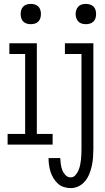

<svg xmlns="http://www.w3.org/2000/svg" viewBox="-20 -742 540 985"><path d="M138 -618Q127 -618 117 -621Q107 -624 99.5 -631.5Q92 -639 89 -649Q86 -659 86 -670Q86 -681 89 -691Q92 -701 99.5 -708.5Q107 -716 117 -719Q127 -722 138 -722Q149 -722 159 -719Q169 -716 176.5 -708.5Q184 -701 187 -691Q190 -681 190 -670Q190 -659 187 -649Q184 -639 176.5 -631.5Q169 -624 159 -621Q149 -618 138 -618ZM19 0V-55H109V-465H28V-520H169V-55H250V0ZM421 -618Q410 -618 399.5 -621Q389 -624 382 -631.5Q375 -639 371.5 -649Q368 -659 368 -670Q368 -681 371.5 -691Q375 -701 382 -708.5Q389 -716 399.5 -719Q410 -722 421 -722Q431 -722 441.5 -719Q452 -716 459.5 -708.5Q467 -701 470 -691Q473 -681 473 -670Q473 -659 470 -649Q467 -639 459.5 -631.5Q452 -624 441.5 -621Q431 -618 421 -618ZM343 223Q325 223 307.5 217.5Q290 212 277 200Q264 188 254.5 172.5Q245 157 239.5 140Q234 123 231.5 105Q229 87 229 69H289Q290 85 292 100.5Q294 116 299.5 130.5Q305 145 316 156.5Q327 168 343 168Q357 168 367 156.5Q377 145 382.5 132Q388 119 391 105Q394 91 395.5 77Q397 63 397.5 48.5Q398 34 398 20V-465H313V-520H459V20Q459 42 457.5 63.5Q456 85 451.5 106.5Q447 128 439 148.5Q431 169 417.5 186Q404 203 384.5 213Q365 223 343 223Z"/></svg>

Font: Iosevka Fixed Light
Style: Regular
Weight: 300
Monospace: yes
Designer: Belleve Invis
Foundry: Belleve Invis
Version: Version 32.3.0